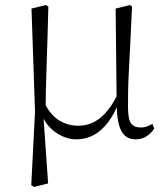

<svg xmlns="http://www.w3.org/2000/svg" viewBox="-20 -539 655 762"><path d="M104 196 119 -96 105 -505 162 -519 172 -513Q170 -433 168 -372.5Q166 -312 164.5 -264.5Q163 -217 162 -177.5Q161 -138 161 -99L152 -82L171 189L115 203ZM518 14Q480 14 462 -18.5Q444 -51 443 -124V-127L439 -505L496 -519L504 -513Q500 -428 497 -366Q494 -304 491.5 -259Q489 -214 488.5 -180Q488 -146 488 -115Q488 -65 500.5 -49Q513 -33 538 -33Q553 -33 564 -37.5Q575 -42 585 -47L592 -29Q582 -12 563 1Q544 14 518 14ZM283 14Q240 14 199 -15Q158 -44 141 -97H139L155 -132Q182 -80 216.5 -60Q251 -40 291 -40Q340 -40 378.5 -71.5Q417 -103 448 -167L461 -155H459Q433 -74 388 -30Q343 14 283 14Z"/></svg>

Font: Noto Serif SC ExtraLight
Style: Regular
Weight: 200
Designer: Ryoko NISHIZUKA 西塚涼子 (kana & ideographs); Frank Grießhammer (Latin, Greek & Cyrillic); Wenlong ZHANG 张文龙 (bopomofo); San
Foundry: Adobe
Version: Version 2.002-H1;hotconv 1.1.0;makeotfexe 2.6.0